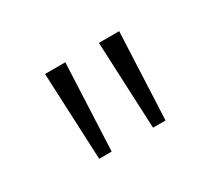

<svg xmlns="http://www.w3.org/2000/svg" viewBox="-59 -867 475 426"><g transform="rotate(-30 178.5 -653.5)"><path d="M94 -542 84 -765H136L126 -542ZM232 -542 222 -765H274L264 -542Z"/></g></svg>

Font: Bitter Thin Light
Style: Regular
Weight: 300
Version: Version 2.002